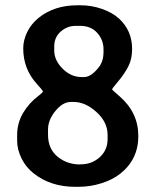

<svg xmlns="http://www.w3.org/2000/svg" viewBox="-20 -700 602 738"><path d="M377.9 -500.5V-510.7Q377.9 -546.4 353.8 -573.5Q329.6 -600.6 288.1 -600.6H271Q238.3 -600.6 213.4 -578.6Q188.5 -556.6 188.5 -522V-505.4Q188.5 -468.3 220.7 -436Q252.9 -403.8 293.9 -403.8H303.2Q330.6 -403.8 360.4 -442.4Q377.9 -464.8 377.9 -500.5ZM393.6 -165.5V-181.6Q393.6 -230.5 350.8 -269.3Q308.1 -308.1 263.2 -308.1H252Q221.2 -308.1 192.9 -273.4Q164.6 -238.8 164.6 -202.1V-182.1Q164.6 -127.9 201.2 -97.9Q237.8 -67.9 287.1 -67.9L291 -68.4Q333 -68.4 363.3 -95.7Q393.6 -123 393.6 -165.5ZM487.8 -511.7Q487.8 -473.6 473.6 -445.6Q459.5 -417.5 435.1 -388.2Q410.6 -358.9 410.6 -356.9Q411.1 -354.5 440.4 -329.1Q511.7 -267.1 511.7 -177Q511.7 -86.9 441.4 -31.7Q413.1 -9.3 369.9 4.4Q326.7 18.1 281.2 18.1H269.5Q175.3 18.1 110.4 -32.7Q80.1 -56.2 63 -90.6Q45.9 -125 45.9 -159.2V-181.2Q45.9 -227.1 68.8 -265.9Q91.8 -304.7 128.4 -332Q145 -344.7 145 -348.6Q144.5 -352.5 122.1 -377Q69.3 -434.1 69.3 -514.2Q69.3 -544.9 84.2 -576.2Q99.1 -607.4 128.4 -631.3Q188 -679.7 277.8 -679.7H289.6Q332 -679.7 371.8 -665.8Q411.6 -651.9 436.5 -629.4Q487.8 -583 487.8 -511.7Z"/></svg>

Font: Averia Libre
Style: Bold
Weight: 700
Version: Version 1.002